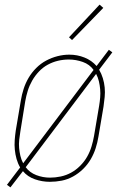

<svg xmlns="http://www.w3.org/2000/svg" viewBox="-20 -777 540 829"><path d="M25 32 10 21 67 -54Q57 -71 51.5 -90.5Q46 -110 44 -130.5Q42 -151 43.5 -171.5Q45 -192 48 -213L70 -343Q74 -368 82 -393Q90 -418 103.5 -441Q117 -464 136.5 -483.5Q156 -503 179.5 -515.5Q203 -528 228.5 -534.5Q254 -541 279 -541Q314 -541 345 -528.5Q376 -516 397 -492L450 -562L465 -551L408 -476Q418 -459 424 -439.5Q430 -420 432 -399.5Q434 -379 432 -358.5Q430 -338 427 -317L405 -187Q401 -162 393 -137Q385 -112 371.5 -89Q358 -66 338.5 -47Q319 -28 295.5 -15Q272 -2 246.5 3Q221 8 195 8Q162 8 130.5 -3Q99 -14 79 -38ZM80 -72 384 -475Q367 -499 337.5 -509.5Q308 -520 277 -520Q253 -520 230 -514.5Q207 -509 186 -497.5Q165 -486 148 -468Q131 -450 119 -429Q107 -408 100 -385.5Q93 -363 89 -340L68 -210Q65 -192 63 -174Q61 -156 62.5 -138.5Q64 -121 68 -104Q72 -87 80 -72ZM196 -10Q219 -10 242.5 -15Q266 -20 287 -31.5Q308 -43 326 -61Q344 -79 356 -100Q368 -121 375 -144Q382 -167 386 -190L408 -320Q411 -338 412.5 -356Q414 -374 412.5 -391.5Q411 -409 407 -426Q403 -443 395 -458L91 -55Q108 -32 136.5 -21Q165 -10 196 -10ZM291 -604 278 -616 410 -757 426 -743Z"/></svg>

Font: Iosevka Slab Thin Oblique
Style: Regular
Weight: 100
Italic angle: -9°
Monospace: yes
Designer: Belleve Invis
Foundry: Belleve Invis
Version: Version 11.1.0; ttfautohint (v1.8.3)